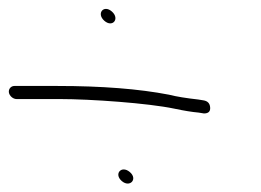

<svg xmlns="http://www.w3.org/2000/svg" viewBox="-23 -528 598 440"><path d="M256.2 -113C274.7 -97.2 293.7 -117.8 274.2 -134C255.1 -149.8 237.3 -129.2 256.2 -113ZM216 -480.5C234.8 -463.8 252.2 -484.9 233.5 -501.5C214.7 -518.2 197.3 -497.1 216 -480.5ZM14.9 -301H113.9C184.5 -301 316.7 -291.6 376.5 -279C398.6 -274.3 417.1 -271.3 432 -270L444.4 -268C454.6 -268 459.4 -272.6 458.6 -281.9C457.9 -291.1 452.8 -296.5 443.4 -298L431 -300C403.8 -303 381.5 -306.6 364.2 -311C295.3 -324.3 210.2 -331 108.9 -331H9.9C2 -331 -3.9 -323.9 -2.6 -316C-1.3 -308.1 7 -301 14.9 -301Z"/></svg>

Font: MewTooHand
Style: Lta
Weight: 400
Designer: Mew Too, Robert Jablonski
Version: Version 0.77